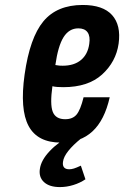

<svg xmlns="http://www.w3.org/2000/svg" viewBox="-20 -573 507 785"><path d="M80.6 -268.3Q60.6 -125.6 97 -57.8Q133.4 10 229.1 10Q308.7 10 358.1 -35.9Q407.6 -81.7 428.6 -175.3H321.7Q309 -123.7 293.1 -104.6Q277.1 -85.6 246.6 -85.6Q207.4 -85.6 195.6 -116.1Q183.9 -146.6 194.3 -220.4Q203.4 -218.1 215.2 -217.4Q227 -216.6 238.9 -216.6Q340.3 -216.6 397.4 -268.4Q454.4 -320.3 465 -394.6Q475.4 -470 438.2 -511.4Q401 -552.7 318.1 -552.7Q213 -552.7 157.4 -485.8Q101.9 -418.9 80.6 -268.3ZM300.4 -457.1Q326.4 -457.1 338.1 -440.8Q349.7 -424.4 344.9 -393.3Q339 -350.9 311 -327.6Q283 -304.3 236.4 -304.3Q229.4 -304.3 223.1 -304.7Q216.9 -305.1 206.3 -307.1Q217.3 -385 239.9 -421.1Q262.6 -457.1 300.4 -457.1ZM224.9 191.9Q252.6 191.9 279.9 183.4Q307.3 175 329.3 160L310.6 104.3Q292.7 112.7 282.4 115.9Q272 119.1 263.1 119.1Q248.4 119.1 241.9 111.4Q235.3 103.7 237.6 88.3Q239.9 68.4 259.4 43.9Q279 19.3 312 -7.1L274.4 -22.4Q218 7.7 182.9 45.1Q147.7 82.4 143 118Q138 151.6 160.1 171.7Q182.1 191.9 224.9 191.9Z"/></svg>

Font: Secuela ExtLt
Style: Italic
Weight: 200
Italic angle: -8°
Designer: Fernando Haro
Foundry: deFharo
Version: Version 1.704